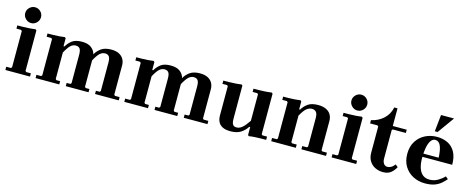

<svg xmlns="http://www.w3.org/2000/svg" viewBox="-37 -1353 4874 1996"><g transform="rotate(15 2400.0 -355.0)"><path d="M30 0V-35H80L90 -45V-435L80 -445H30V-480Q56 -480 92 -480.5Q128 -481 163.5 -483.5Q199 -486 225 -490L235 -480V-45L245 -35H295V0ZM161 -540Q127 -540 101.5 -565.5Q76 -591 76 -625Q76 -660 101.5 -685Q127 -710 161 -710Q196 -710 221 -685Q246 -660 246 -625Q246 -591 221 -565.5Q196 -540 161 -540Z M1200 -35H1250V0H995V-35H1035L1045 -45V-350Q1045 -398 1031 -416.5Q1017 -435 988 -435Q957 -435 932 -412Q907 -389 875 -330V-45L885 -35H925V0H680V-35H720L730 -45V-350Q730 -398 716 -416.5Q702 -435 673 -435Q642 -435 617 -412Q592 -389 560 -330V-45L570 -35H610V0H355V-35H405L415 -45V-435L405 -445H355V-480Q381 -480 414.5 -480.5Q448 -481 481 -483.5Q514 -486 540 -490L550 -480V-395H560Q583 -435 619.5 -462.5Q656 -490 725 -490Q790 -490 825.5 -462.5Q861 -435 871 -394Q894 -435 933.5 -462.5Q973 -490 1040 -490Q1092 -490 1125 -472.5Q1158 -455 1174 -425.5Q1190 -396 1190 -360V-45Z M2155 -35H2205V0H1950V-35H1990L2000 -45V-350Q2000 -398 1986 -416.5Q1972 -435 1943 -435Q1912 -435 1887 -412Q1862 -389 1830 -330V-45L1840 -35H1880V0H1635V-35H1675L1685 -45V-350Q1685 -398 1671 -416.5Q1657 -435 1628 -435Q1597 -435 1572 -412Q1547 -389 1515 -330V-45L1525 -35H1565V0H1310V-35H1360L1370 -45V-435L1360 -445H1310V-480Q1336 -480 1369.5 -480.5Q1403 -481 1436 -483.5Q1469 -486 1495 -490L1505 -480V-395H1515Q1538 -435 1574.5 -462.5Q1611 -490 1680 -490Q1745 -490 1780.5 -462.5Q1816 -435 1826 -394Q1849 -435 1888.5 -462.5Q1928 -490 1995 -490Q2047 -490 2080 -472.5Q2113 -455 2129 -425.5Q2145 -396 2145 -360V-45Z M2777 -45 2787 -35H2837V0Q2811 0 2777.5 0.5Q2744 1 2711 3Q2678 5 2652 10L2642 0V-85H2632Q2604 -42 2562.5 -16Q2521 10 2454 10Q2399 10 2366.5 -7.5Q2334 -25 2320.5 -54.5Q2307 -84 2307 -120V-435L2297 -445H2247V-480Q2273 -480 2309 -480.5Q2345 -481 2380.5 -483.5Q2416 -486 2442 -490L2452 -480V-130Q2452 -82 2464 -63.5Q2476 -45 2504 -45Q2536 -45 2564 -68Q2592 -91 2632 -150V-435L2622 -445H2572V-480Q2598 -480 2634 -480.5Q2670 -481 2705.5 -483.5Q2741 -486 2767 -490L2777 -480Z M3421 -45 3431 -35H3481V0H3216V-35H3266L3276 -45V-350Q3276 -398 3259.5 -416.5Q3243 -435 3214 -435Q3183 -435 3155.5 -412Q3128 -389 3096 -330V-45L3106 -35H3156V0H2891V-35H2941L2951 -45V-435L2941 -445H2891V-480Q2917 -480 2950.5 -480.5Q2984 -481 3017 -483.5Q3050 -486 3076 -490L3086 -480V-395H3096Q3119 -435 3158 -462.5Q3197 -490 3266 -490Q3320 -490 3354.5 -472.5Q3389 -455 3405 -425.5Q3421 -396 3421 -360Z M3541 0V-35H3591L3601 -45V-435L3591 -445H3541V-480Q3567 -480 3603 -480.5Q3639 -481 3674.5 -483.5Q3710 -486 3736 -490L3746 -480V-45L3756 -35H3806V0ZM3672 -540Q3638 -540 3612.5 -565.5Q3587 -591 3587 -625Q3587 -660 3612.5 -685Q3638 -710 3672 -710Q3707 -710 3732 -685Q3757 -660 3757 -625Q3757 -591 3732 -565.5Q3707 -540 3672 -540Z M4204 -102 4231 -79Q4207 -36 4176 -13Q4145 10 4095 10Q4052 10 4013.5 -7.5Q3975 -25 3950.5 -62Q3926 -99 3926 -155V-435L3916 -445H3836V-480Q3911 -495 3966 -545Q4021 -595 4036 -670H4071V-480H4221V-445H4079L4071 -435V-129Q4071 -97 4085.5 -76Q4100 -55 4127 -55Q4144 -55 4164 -65.5Q4184 -76 4204 -102Z M4582 -40Q4632 -40 4672.5 -64Q4713 -88 4740 -117L4767 -94Q4746 -69 4718.5 -45Q4691 -21 4650 -5.5Q4609 10 4546 10Q4477 10 4419 -19.5Q4361 -49 4326 -105Q4291 -161 4291 -240Q4291 -319 4326 -375Q4361 -431 4419 -460.5Q4477 -490 4546 -490Q4611 -490 4662 -465Q4713 -440 4742.5 -387Q4772 -334 4772 -250H4416V-285H4617Q4613 -372 4593.5 -413.5Q4574 -455 4536 -455Q4509 -455 4490 -428.5Q4471 -402 4461 -353.5Q4451 -305 4451 -240Q4451 -176 4465.5 -131.5Q4480 -87 4509 -63.5Q4538 -40 4582 -40ZM4507 -540 4526 -720H4666L4537 -540Z"/></g></svg>

Font: Brygada 1918
Style: Bold
Weight: 700
Designer: Mateusz Machalski | Borys Kosmynka | Przemek Hoffer
Foundry: NIEPODLEGLA 2018
Version: Version 3.006